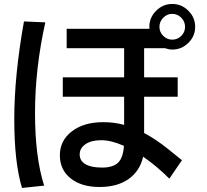

<svg xmlns="http://www.w3.org/2000/svg" viewBox="-20 -889 1040 966"><path d="M100.6 -781.2 208 -776.4Q156.2 -543 156.2 -320.8Q156.2 -98.6 202.1 44.9L90.8 56.6Q51.8 -70.3 51.8 -289.6Q51.8 -508.8 100.6 -781.2ZM500 -274.4Q554.7 -274.4 604.5 -260.7V-402.3H295.9V-500H604.5V-646.5H315.4V-744.1H732.4L731.4 -753.9Q731.4 -800.8 765.6 -835Q799.8 -869.1 846.7 -869.1Q893.6 -869.1 927.7 -835Q961.9 -800.8 961.9 -753.9Q961.9 -707 927.7 -673.3Q893.6 -639.6 846.7 -639.6Q830.1 -639.6 809.6 -646.5H705.1V-500H874V-402.3H705.1V-219.7Q764.6 -188.5 826.2 -138.7Q887.7 -88.9 895.5 -83L832 9.8Q769.5 -52.7 700.2 -100.6Q683.6 -28.3 627 11.7Q570.3 51.8 480.5 51.8Q390.6 51.8 335.9 8.8Q281.2 -34.2 281.2 -107.9Q281.2 -181.6 341.3 -228Q401.4 -274.4 500 -274.4ZM603.5 -155.3Q539.1 -183.6 489.3 -183.6Q439.5 -183.6 410.2 -163.6Q380.9 -143.6 380.9 -111.8Q380.9 -80.1 409.7 -63Q438.5 -45.9 493.2 -45.9Q547.9 -45.9 573.7 -70.3Q599.6 -94.7 603.5 -155.3ZM801.3 -799.8Q782.2 -780.3 782.2 -753.9Q782.2 -727.5 801.3 -708.5Q820.3 -689.5 846.7 -689.5Q873 -689.5 892.1 -708.5Q911.1 -727.5 911.1 -753.9Q911.1 -780.3 892.1 -799.8Q873 -819.3 846.7 -819.3Q820.3 -819.3 801.3 -799.8Z"/></svg>

Font: GenEi M Gothic v2 Medium
Style: Regular
Weight: 500
Version: Version 2.0